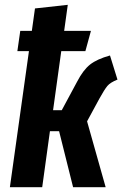

<svg xmlns="http://www.w3.org/2000/svg" viewBox="-20 -776 517 796"><path d="M392 -367 341 -273 418 0H283L225 -232H187L155 0H21L100 -564H52L64 -648H112L125 -741L261 -756L246 -648H357L334 -564H234L200 -319H236L300 -438Q325 -486 353.5 -508.5Q382 -531 436 -546L467 -446Q437 -434 425 -419.5Q413 -405 392 -367Z"/></svg>

Font: Fira Sans Compressed SemiBold
Style: Italic
Weight: 600
Width: 1
Italic angle: -8°
Designer: bBox Type GmbH & Carrois Corporate GbR & Edenspiekermann AG
Foundry: bBox Type GmbH & Carrois Corporate GbR & Edenspiekermann AG
Version: Version 4.301